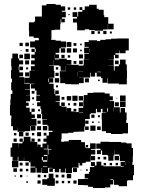

<svg xmlns="http://www.w3.org/2000/svg" viewBox="-20 -914 707 963"><path d="M72 -75H40V-107H72V-128H69V-108H43V-128H33V-174H41V-196H71V-174H72V-195H93V-203H78V-219H94V-204H99V-228H133V-204H138V-219H154V-203H139V-202H167V-175H168V-189H184V-175H193V-194H213V-203H198V-219H213V-234H199V-248H213V-234H225V-252H243V-258H223V-283H218V-288H193V-314H216V-316H191V-342H187V-368H183V-381H166V-401H181V-407H162V-435H181V-438H163V-460H155V-470H135V-492H152V-494H130V-467H105V-465H130V-437H111V-436H131V-406H111V-399H124V-383H111V-374H129V-353H138V-340H155V-322H138V-318H163V-284H135V-283H158V-259H134V-282H131V-256H104V-253H68V-275H67V-260H45V-281H36V-321H37V-335H30V-387H32V-415H34V-443H42V-461H36V-501H40V-520H35V-562H38V-581H36V-621H42V-645H70V-621H76V-581H74V-562H77V-551H96V-531H77V-527H102V-495H129V-523V-498H103V-524H128V-559H155V-560H135V-582H154V-591H136V-611H154V-622H137V-640H154V-653H138V-669H154V-653H159V-670H155V-676H131V-706H155V-712H175V-722H237V-714H259V-710H285V-706H311V-676H285V-672H307V-650H285V-672H278V-649H259V-641H276V-621H256V-638H255V-616H277V-620H315V-613H338V-589H374V-585H398V-589H400V-617H426V-618H403V-644H426V-647H402V-675H425V-679H404V-703H425V-712H467V-708H483V-714H510V-717H537V-720H566V-721H626V-661H610V-647H582V-661H580V-647H559V-640H575V-622H557V-638H551V-616H525V-615H550V-587H523V-586H551V-560H575H555V-582H576V-591H582V-615H610V-591H616V-562H617V-520H616V-491H576V-495H552H520V-522H518V-499H494V-522H487V-554H468V-552H487V-530H465V-549H457V-530H435V-549H432V-525H400V-526H376V-525H400V-497H376V-491H336V-492H307V-497H282V-525H307H280V-557H309V-558V-582H308V-559H284V-582H277V-586H251V-612H250V-587H227V-585H250V-558H253V-524H227V-522H247V-500H227V-494H249V-468H227H253V-443H257V-460H275V-442H258V-435H280V-407H259V-404H279V-383H287V-400H305V-382H288V-379H314V-355H315V-372H337V-355H349V-368H363V-354H350V-352H374V-373H397V-380H398V-409H400V-437H419V-448H447V-450H505V-445H530V-431H546V-411H530V-407H552V-376H581V-350H585V-372H607V-350H615V-312H613V-297H622V-245H595V-242H537V-247H512V-256H491V-286H507H491V-315H490V-347H513V-349H494V-368H486V-351H466V-368H461V-346H435V-342H430V-317H407V-280H425V-262H407V-280H403V-254H374V-253H349V-248H322V-245H289V-218H287V-203H288H302V-205H325V-212H387V-201H406V-175H410V-171H432V-195H460V-167H436V-163H458V-139H436V-132H457V-110H435V-131H434V-103H410V-97H393V-84H379V-97H374V-73H341V-46H311V-69H308V-49H284V-67H277V-50H255V-67H245V-52H227V-70H242V-72H221V-46H191V-72H189V-48H163V-72H159V-48H133V-74H157V-78H133V-100H125V-106H101V-125H100V-107H72ZM338 -679H314V-703H338ZM125 -682H107V-700H125ZM94 -683H78V-699H94ZM363 -684H349V-698H363ZM390 -687H382V-695H390ZM337 -650H315V-672H337ZM366 -651H346V-671H366ZM431 -651V-670H430V-651ZM123 -654H109V-668H123ZM390 -657H382V-665H390ZM88 -659H84V-663H88ZM130 -617H102V-645H130ZM396 -621H376V-641H396ZM95 -622H77V-640H95ZM304 -623H288V-639H304ZM332 -625H320V-637H332ZM126 -591H106V-611H126ZM96 -591H76V-611H96ZM395 -592H377V-610H395ZM575 -592H557V-610H575ZM363 -594H349V-608H363ZM315 -588H338V-589H315ZM95 -562H77V-580H95ZM272 -565H260V-577H272ZM121 -566H111V-576H121ZM374 -556H398V-557H374ZM371 -531V-553H370V-531ZM126 -531H106V-551H126ZM274 -533H258V-549H274ZM277 -500H255V-522H277ZM426 -501H406V-521H426ZM225 -502V-520H222V-502ZM480 -507H472V-515H480ZM102 -470V-495V-470ZM271 -476H261V-486H271ZM153 -444H139V-458H153ZM610 -407H582V-435H610ZM369 -408H343V-434H369ZM397 -410H375V-432H397ZM337 -410H315V-432H337ZM303 -414H289V-428H303ZM151 -416H141V-426H151ZM568 -419H564V-423H568ZM610 -377H582V-405H610ZM576 -381H556V-401H576ZM396 -381H376V-401H396ZM363 -384H349V-398H363ZM331 -386H321V-396H331ZM149 -388H143V-394H149ZM551 -354V-375H550V-354ZM522 -354V-371H518V-354ZM154 -353H138V-369H154ZM181 -356H171V-366H181ZM377 -347H397V-349H377ZM402 -322V-342V-322ZM186 -321H166V-341H186ZM454 -323H438V-339H454ZM481 -326H471V-336H481ZM424 -293H408V-309H424ZM184 -293H168V-309H184ZM450 -297H442V-305H450ZM479 -298H473V-304H479ZM459 -258H433V-284H459ZM217 -260H195V-282H217ZM186 -261H166V-281H186ZM485 -262H467V-280H485ZM97 -230H75V-252H97ZM186 -231H166V-251H186ZM124 -233H108V-249H124ZM62 -235H50V-247H62ZM152 -235H140V-247H152ZM64 -203H48V-219H64ZM183 -204H169V-218H183ZM486 -141H466V-161H484V-168H463V-194H484V-203H528V-202H545H587V-199H614V-195H640V-172H647V-130H646V-101H644V-87H652V-35H647V-10H620V-7H617V20H575V13H552V-12H548V11H533V26H506V29H446V23H422V15H400V14H371V-16H400V-17H422V-20H405V-42H426V-51H431V-76H453V-81H436V-101H456V-84H464V-103H488V-84H499V-80H517H547H585V-102H606V-106H581V-133H578V-139H554V-160H553V-134H549V-108H523V-134H519V-137H492V-159H486ZM219 -168H200V-165H220V-139H223V-164H238V-167H222V-188H219ZM422 -175H410V-187H422ZM217 -132V-110H218V-137H200V-132ZM577 -110H555V-132H577ZM513 -114H499V-128H513ZM482 -115H470V-127H482ZM195 -110V-127H190V-110ZM195 -103H217V-110H195ZM608 -87V-101H607V-87ZM124 -83H108V-99H124ZM93 -84H79V-98H93ZM572 -85H560V-97H572ZM512 -85H500V-97H512ZM542 -85H530V-97H542ZM585 -77H600V-80H585ZM195 -76H217V-79H195ZM366 -51H346V-71H366ZM65 -52H47V-70H65ZM93 -54H79V-68H93ZM122 -55H110V-67H122ZM420 -57H412V-65H420ZM388 -59H384V-63H388ZM255 18H217V13H192V-15H217V-20H224V-43H248V-20H255ZM337 -20H315V-42H337ZM183 -24H169V-38H183ZM273 -24H259V-38H273ZM303 -24H289V-38H303ZM92 -25H80V-37H92ZM212 -25H200V-37H212ZM59 -28H53V-34H59ZM118 -29H114V-33H118ZM533 -13H547V-16H533ZM364 7H348V-9H364ZM184 7H168V-9H184ZM273 6H259V-8H273ZM302 5H290V-7H302ZM332 5H320V-7H332ZM120 3H112V-5H120ZM238 -719H174V-724H149V-731H126V-760H125V-802H151V-806H156V-831H190V-857V-887H213V-894H259V-890H285V-865V-882H307V-860H290V-855H310V-827H290V-820H305V-802H287V-817H284V-793H282V-765H254V-763H238ZM405 -762H367V-791H366V-829H344V-853H368V-831H372V-855H393V-864H379V-878H393V-864H405V-882H427V-870V-890H465V-870H475V-865H500V-838H503V-828H523V-795H550V-767H522V-794H521V-766H497V-760H455V-763H428V-767H405ZM332 -865H320V-877H332ZM362 -865H350V-877H362ZM329 -838H323V-844H329ZM366 -801H346V-821H366ZM454 -743H438V-759H454ZM514 -743H498V-759H514ZM482 -745H470V-757H482ZM541 -746H531V-756H541Z"/></svg>

Font: Rubik Storm
Style: Regular
Weight: 400
Designer: Hubert and Fischer, NaN
Foundry: Hubert and Fischer, NaN
Version: Version 2.201